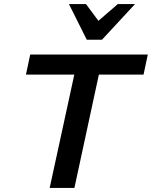

<svg xmlns="http://www.w3.org/2000/svg" viewBox="-20 -927 749 947"><path d="M225 0 368 -658H489L347 0ZM108 -559 129 -658H709L688 -559ZM408 -731 442 -804 561 -907H646L483 -731ZM408 -731 320 -907H404L479 -806L483 -731Z"/></svg>

Font: Ysabeau Office
Style: Bold Italic
Weight: 700
Italic angle: -12°
Designer: Christian Thalmann (Catharsis Fonts)
Version: Version 2.001;gftools[0.9.30]; featfreeze: tnum,lnum,ss02